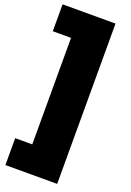

<svg xmlns="http://www.w3.org/2000/svg" viewBox="-201 -873 787 1157"><g transform="rotate(20 192.5 -294.0)"><path d="M-4.5 220V47.5H105V-635.5H-12V-808H327.5V220Z"/></g></svg>

Font: Encode Sans Semi Expanded Black
Style: Regular
Weight: 900
Width: 6
Designer: Multiple Designers
Foundry: Impallari Type
Version: Version 3.000; ttfautohint (v1.8.3) -l 8 -r 50 -G 200 -x 14 